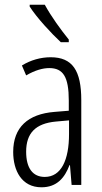

<svg xmlns="http://www.w3.org/2000/svg" viewBox="-20 -785 431 815"><path d="M170 -765H106V-757C136 -710 199 -642 238 -606H272V-617C238 -659 198 -714 170 -765ZM195 -542C153 -542 110 -530 73 -507L91 -465C129 -487 162 -496 189 -496C248 -496 272 -459 272 -358V-315L211 -310C99 -301 36 -245 36 -140C36 -61 72 10 156 10C222 10 255 -31 275 -84H277L284 0H325V-360C325 -485 288 -542 195 -542ZM217 -269 273 -274V-216C273 -106 240 -34 170 -34C120 -34 91 -70 91 -141C91 -220 131 -261 217 -269Z"/></svg>

Font: Noto Sans Gujarati ExtraCondensed Light
Style: Regular
Weight: 300
Width: 2
Designer: Jelle Bosma - Monotype Design Team, Universal Thirst
Foundry: Monotype Imaging Inc.
Version: Version 2.106